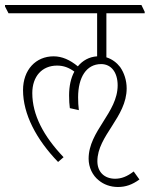

<svg xmlns="http://www.w3.org/2000/svg" viewBox="-43 -642 598 767"><path d="M189 5 211 -14C130 -99 86 -184 86 -270C86 -337 125 -380 185 -380C211 -380 232 -372 254 -356C240 -330 233 -298 233 -261C233 -240 234 -225 236 -210L272 -202C270 -218 269 -235 269 -253C269 -333 302 -386 361 -386C402 -386 427 -352 427 -301C427 -192 311 -119 311 -8C311 27 327 59 351 78C371 95 398 105 428 105C459 105 485 96 514 75L491 43C465 63 442 72 417 72C374 72 346 45 346 2C346 -100 463 -174 463 -289C463 -321 453 -351 437 -374C424 -391 405 -406 382 -413V-589H535V-595L522 -622H-23V-616L-9 -589H345V-417C313 -415 287 -400 268 -377C236 -403 205 -417 171 -417C100 -417 49 -363 49 -282C49 -186 102 -85 189 5Z"/></svg>

Font: Noto Serif Devanagari ExtraCondensed ExtraLight
Style: Regular
Weight: 200
Width: 2
Designer: Universal Thirst, Indian Type Foundry and the Monotype Design Team
Foundry: Monotype Imaging Inc.
Version: Version 2.004